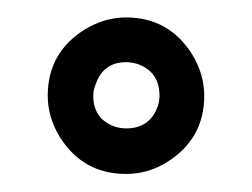

<svg xmlns="http://www.w3.org/2000/svg" viewBox="-20 -678 286 218"><path d="M34.2 -569.3Q34.2 -618.2 76.2 -644.5Q98.6 -658.2 123 -658.2Q171.9 -658.2 198.2 -616.2Q211.9 -593.8 211.9 -569.3Q211.9 -520.5 169.9 -494.1Q148.4 -480.5 123 -480.5Q74.2 -480.5 47.9 -522.5Q34.2 -544.9 34.2 -569.3ZM85.9 -569.3Q85.9 -543 110.4 -534.2Q117.2 -532.2 123 -532.2Q150.4 -532.2 159.2 -557.6Q161.1 -563.5 161.1 -569.3Q161.1 -596.7 135.7 -605.5Q128.9 -607.4 123 -607.4Q97.7 -607.4 88.9 -583Q85.9 -576.2 85.9 -569.3Z"/></svg>

Font: Post No Bills Jaffna SemiBold
Style: Regular
Weight: 600
Designer: Kosala Senevirathne, Siva Puranthara, Lasantha Premarathna, Tharique Azeez
Foundry: Mooniak
Version: Version 1.220 ; ttfautohint (v1.6)